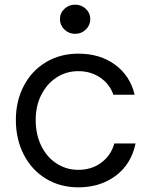

<svg xmlns="http://www.w3.org/2000/svg" viewBox="-20 -793 642 823"><path d="M48 -279Q48 -360 82 -425Q116 -490 177 -526.5Q238 -563 316 -563Q409 -563 473.5 -515.5Q538 -468 557 -387H466Q450 -433 409.5 -460.5Q369 -488 316 -488Q264 -488 222.5 -461Q181 -434 157 -386.5Q133 -339 133 -279Q133 -217 156.5 -168.5Q180 -120 222 -92.5Q264 -65 316 -65Q373 -65 414.5 -96Q456 -127 470 -178H561Q543 -90 476.5 -40Q410 10 316 10Q238 10 177 -27Q116 -64 82 -130Q48 -196 48 -279ZM237 -711Q237 -737 256 -755Q275 -773 302 -773Q329 -773 348 -755Q367 -737 367 -711Q367 -685 348 -666.5Q329 -648 302 -648Q275 -648 256 -666.5Q237 -685 237 -711Z"/></svg>

Font: Open Sauce Sans
Style: Regular
Weight: 400
Designer: Alfredo Marco Pradil
Foundry: Creative Sauce Fz LLC
Version: Version 1.477